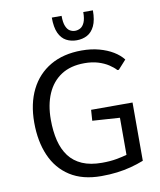

<svg xmlns="http://www.w3.org/2000/svg" viewBox="-100 -1016 922 1103"><g transform="rotate(-10 361.0 -464.0)"><path d="M401.4 9.8Q292 9.8 219.2 -36.9Q146.5 -83.5 110.4 -166.7Q74.2 -250 74.2 -359.4Q74.2 -469.7 114.5 -550.8Q154.8 -631.8 231 -676.3Q307.1 -720.7 414.1 -720.7Q468.8 -720.7 514.9 -708.3Q561 -695.8 596.2 -674.6Q631.3 -653.3 652.3 -626L605.5 -574.2H597.2Q582 -591.3 556.6 -607.9Q531.2 -624.5 496.3 -635.3Q461.4 -646 417 -646Q335.9 -646 281.2 -610.4Q226.6 -574.7 198.7 -510.3Q170.9 -445.8 170.9 -359.9Q170.9 -292 184.3 -237.5Q197.8 -183.1 226.8 -144.5Q255.9 -106 303.2 -85.4Q350.6 -64.9 418 -64.9Q465.8 -64.9 502.2 -71.5Q538.6 -78.1 564 -85.4V-301.8L404.3 -312.5L408.7 -375.5H650.4V-35.6Q614.3 -21.5 575.4 -11.2Q536.6 -1 493.4 4.4Q450.2 9.8 401.4 9.8ZM397.5 -783.2Q363.8 -783.2 336.7 -797.6Q309.6 -812 293.9 -845.7Q278.3 -879.4 278.3 -936.5H335.4Q335.4 -897.5 344.5 -876Q353.5 -854.5 367.9 -846.4Q382.3 -838.4 397.5 -838.4Q413.1 -838.4 428 -846.4Q442.9 -854.5 452.4 -876Q461.9 -897.5 461.9 -936.5H518.1Q518.1 -879.4 502 -845.7Q485.8 -812 458.7 -797.6Q431.6 -783.2 397.5 -783.2Z"/></g></svg>

Font: Comme
Style: Regular
Weight: 400
Designer: Vernon Adams
Foundry: Vernon Adams
Version: Version 1.000;gftools[0.9.27]